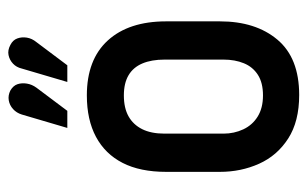

<svg xmlns="http://www.w3.org/2000/svg" viewBox="-162 -584 755 472"><g transform="rotate(-90 216.0 -347.5)"><path d="M237 -636Q245 -647 247 -659.5Q249 -672 245.5 -682.5Q242 -693 230 -700Q218 -706 206 -704Q194 -702 184.5 -693.5Q175 -685 171 -672L138 -560H180ZM349 -636Q358 -647 360 -659.5Q362 -672 358 -683Q354 -694 342 -700Q329 -707 317 -704.5Q305 -702 296 -693.5Q287 -685 284 -672L251 -560H292ZM400 -185V-317Q400 -409 353 -460.5Q306 -512 218 -512Q158 -512 116 -489.5Q74 -467 52 -424Q30 -381 30 -317V-185Q30 -133 50 -88.5Q70 -44 112 -17Q154 10 219 10Q310 10 355 -43.5Q400 -97 400 -185ZM306 -321V-176Q306 -148 297 -126Q288 -104 268.5 -91.5Q249 -79 218 -79Q187 -79 166 -92Q145 -105 134.5 -127.5Q124 -150 124 -176V-321Q124 -354 135 -376Q146 -398 166.5 -409.5Q187 -421 218 -421Q248 -421 267.5 -409.5Q287 -398 296.5 -375.5Q306 -353 306 -321Z"/></g></svg>

Font: Advent Pro SemiBold
Style: Regular
Weight: 600
Designer: VivaRado, Andreas Kalpakidis
Foundry: VivaRado, Andreas Kalpakidis
Version: Version 3.000